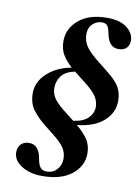

<svg xmlns="http://www.w3.org/2000/svg" viewBox="-89 -740 671 925"><g transform="rotate(10 246.0 -277.5)"><path d="M183 125Q122 125 81 99Q40 73 40 33Q40 9 54.5 -6Q69 -21 94 -21Q118 -21 132 -6Q146 9 152 36L156 56Q160 75 169.5 87.5Q179 100 201 100Q231 100 250.5 78.5Q270 57 270 25Q270 -4 254 -28Q238 -52 198 -83L155 -117Q115 -149 92 -181Q69 -213 69 -261Q69 -316 115 -358.5Q161 -401 233 -414Q204 -439 187.5 -467Q171 -495 171 -533Q171 -595 221.5 -637.5Q272 -680 360 -680Q423 -680 457 -653.5Q491 -627 491 -591Q491 -569 477.5 -555Q464 -541 438 -541Q394 -541 380 -599L375 -621Q372 -635 364.5 -644.5Q357 -654 338 -654Q314 -654 294 -636Q274 -618 274 -585Q274 -552 292.5 -525Q311 -498 360 -460L404 -425Q445 -393 463 -364.5Q481 -336 481 -294Q481 -237 435.5 -196Q390 -155 305 -146Q339 -118 359 -89Q379 -60 379 -19Q379 42 327 83.5Q275 125 183 125ZM247 -192 284 -163Q332 -169 355.5 -192Q379 -215 380 -246Q380 -274 364.5 -298Q349 -322 308 -354L253 -397Q252 -398 252 -398Q205 -388 186 -362Q167 -336 167 -303Q167 -272 186.5 -247.5Q206 -223 247 -192Z"/></g></svg>

Font: DeepMind Serif Text
Style: Italic
Weight: 400
Italic angle: -12°
Designer: Frank Grießhammer / Modifications: Colophon Foundry
Foundry: Colophon Foundry
Version: Version 5.003; ttfautohint (v1.8.2)